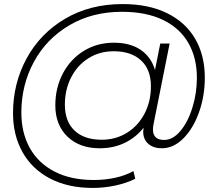

<svg xmlns="http://www.w3.org/2000/svg" viewBox="-20 -725 1073 944"><path d="M987 -343Q987 -253 958.5 -173Q930 -93 881.5 -44.5Q833 4 776 4Q734 4 709 -18Q684 -40 684 -78Q684 -83 686 -97Q648 -49 593 -22.5Q538 4 470 4Q371 4 311.5 -53.5Q252 -111 252 -207Q252 -293 289 -363.5Q326 -434 391.5 -474.5Q457 -515 540 -515Q620 -515 671.5 -480Q723 -445 742 -381L768 -511H814L735 -115Q732 -100 732 -89Q732 -37 787 -37Q830 -37 867 -81Q904 -125 926 -196Q948 -267 948 -343Q948 -441 906 -514Q864 -587 781.5 -627Q699 -667 579 -667Q433 -667 320.5 -600.5Q208 -534 146.5 -420.5Q85 -307 85 -171Q85 -72 126.5 2.5Q168 77 248 118.5Q328 160 441 160Q496 160 546.5 149Q597 138 636 116L645 154Q603 175 548 187Q493 199 436 199Q315 199 226.5 153Q138 107 91 23.5Q44 -60 44 -169Q44 -314 110.5 -437Q177 -560 299.5 -632.5Q422 -705 583 -705Q711 -705 802 -660Q893 -615 940 -533.5Q987 -452 987 -343ZM722 -301Q722 -383 673.5 -428Q625 -473 539 -473Q470 -473 415.5 -439Q361 -405 330 -345Q299 -285 299 -210Q299 -128 346.5 -83Q394 -38 480 -38Q549 -38 604 -72Q659 -106 690.5 -166Q722 -226 722 -301Z"/></svg>

Font: Montserrat Alternates Light
Style: Italic
Weight: 300
Italic angle: -11.3°
Designer: Julieta Ulanovsky
Foundry: Julieta Ulanovsky
Version: Version 7.200